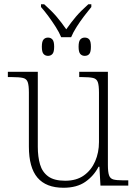

<svg xmlns="http://www.w3.org/2000/svg" viewBox="-20 -874 645 904"><path d="M268 -699Q259 -721 242.5 -747Q226 -773 207.5 -798Q189 -823 173 -841V-854H188Q224 -822 246.5 -795.5Q269 -769 292 -736Q315 -769 337.5 -795.5Q360 -822 396 -854H410V-841Q395 -823 376 -798Q357 -773 340.5 -747Q324 -721 315 -699ZM206 -611Q193 -611 185 -620Q177 -629 177 -654Q177 -679 185 -688Q193 -697 206 -697Q219 -697 227 -688Q235 -679 235 -654Q235 -629 227 -620Q219 -611 206 -611ZM379 -611Q366 -611 358 -620Q350 -629 350 -654Q350 -679 358 -688Q366 -697 379 -697Q393 -697 400.5 -688Q408 -679 408 -654Q408 -629 400.5 -620Q393 -611 379 -611ZM279 10Q197 10 156.5 -37.5Q116 -85 116 -184V-439Q116 -472 110.5 -487.5Q105 -503 88 -507Q71 -511 38 -511H17V-536H158V-183Q158 -136 168.5 -100Q179 -64 207 -43.5Q235 -23 287 -23Q340 -23 375 -48Q410 -73 428 -114.5Q446 -156 446 -205V-438Q446 -472 440.5 -487.5Q435 -503 418 -507Q401 -511 368 -511H353V-536H488V-97Q488 -64 493.5 -48.5Q499 -33 514 -29Q529 -25 558 -25H584V0H453L448 -89H444Q422 -46 382 -18Q342 10 279 10Z"/></svg>

Font: Noto Serif ExtraLight
Style: Regular
Weight: 200
Designer: Monotype Design Team
Foundry: Monotype Imaging Inc.
Version: Version 2.015; ttfautohint (v1.8.4.7-5d5b)